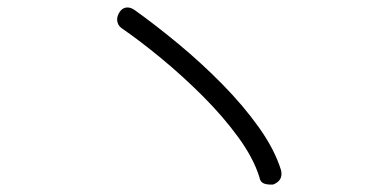

<svg xmlns="http://www.w3.org/2000/svg" viewBox="-20 -500 1040 513"><path d="M710 -7Q694 -6 684.5 -10Q675 -14 673 -27Q657 -78 616.5 -133.5Q576 -189 522 -243Q468 -297 411 -344Q354 -391 306 -424Q299 -429 296 -435Q293 -441 293 -447Q293 -457 298 -465Q306 -480 321 -480Q330 -480 340 -473Q396 -433 457.5 -382Q519 -331 575 -274Q631 -217 672.5 -158.5Q714 -100 731 -45Q732 -41 732 -35Q732 -16 710 -7Z"/></svg>

Font: Hachi Maru Pop
Style: Regular
Weight: 400
Designer: Nontynet
Foundry: Nontynet
Version: Version 1.300